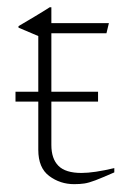

<svg xmlns="http://www.w3.org/2000/svg" viewBox="-20 -488 330 514"><path d="M117.5 -100Q117.5 -63 136.5 -44Q155.5 -25 198 -25Q231.5 -25 286 -38V-26.5Q253 -12 235.2 -5.2Q217.5 1.5 205.8 3.2Q194 5 178.5 5Q141 5 111.8 -16.8Q82.5 -38.5 82.5 -87V-216H21.5V-242.5H82.5V-391.5L29.5 -414V-418Q50 -430 73 -443.8Q96 -457.5 113 -468.5H117.5V-426H271.5L265 -399H117.5V-242.5H242.5V-216H117.5Z"/></svg>

Font: Newsreader 16pt ExtraLight
Style: Regular
Weight: 275
Designer: Hugues Gentile
Foundry: Production Type
Version: Version 1.003; ttfautohint (v1.8.3)